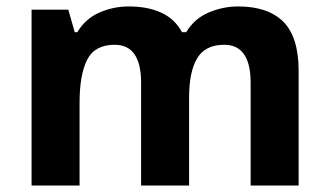

<svg xmlns="http://www.w3.org/2000/svg" viewBox="-20 -576 1022 596"><path d="M719 -556Q812 -556 859.5 -508.5Q907 -461 907 -356V0H758V-319Q758 -437 676 -437Q617 -437 592 -395Q567 -353 567 -274V0H418V-319Q418 -437 336 -437Q274 -437 250.5 -390.5Q227 -344 227 -257V0H78V-546H192L212 -476H220Q245 -518 288.5 -537Q332 -556 379 -556Q439 -556 481 -536.5Q523 -517 545 -476H558Q583 -518 627.5 -537Q672 -556 719 -556Z"/></svg>

Font: Noto Sans IKEA
Style: Bold
Weight: 600
Designer: Monotype Design Team
Foundry: Monotype Imaging Inc.
Version: Version 2.001